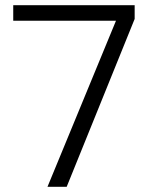

<svg xmlns="http://www.w3.org/2000/svg" viewBox="-20 -720 581 740"><path d="M163 0 427 -640H31V-700H499V-647L237 0Z"/></svg>

Font: DM Sans 10pt Light
Style: Regular
Weight: 300
Version: Version 4.004;gftools[0.9.30]